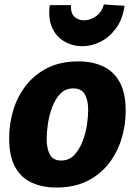

<svg xmlns="http://www.w3.org/2000/svg" viewBox="-20 -826 603 860"><path d="M331 -551Q394 -551 441.5 -529Q489 -507 516 -458.5Q543 -410 543 -329Q543 -266 524.5 -205Q506 -144 468 -94.5Q430 -45 371.5 -15.5Q313 14 232 14Q170 14 122 -8Q74 -30 47.5 -78.5Q21 -127 21 -207Q21 -270 39 -331Q57 -392 95 -441.5Q133 -491 191.5 -521Q250 -551 331 -551ZM308 -430Q273 -430 250 -406Q227 -382 213.5 -345.5Q200 -309 194.5 -271Q189 -233 189 -205Q189 -160 203.5 -133.5Q218 -107 254 -107Q289 -107 312 -131Q335 -155 349.5 -192Q364 -229 369.5 -267Q375 -305 375 -333Q375 -377 360 -403.5Q345 -430 308 -430ZM349 -619Q306 -619 269 -640Q232 -661 213.5 -702Q195 -743 203 -803H298Q296 -766 314 -750.5Q332 -735 356 -735Q385 -735 411 -754Q437 -773 445 -806L538 -800Q529 -739 499.5 -699Q470 -659 430 -639Q390 -619 349 -619Z"/></svg>

Font: Bitter Thin ExtraBold
Style: Italic
Weight: 800
Italic angle: -9°
Version: Version 2.002